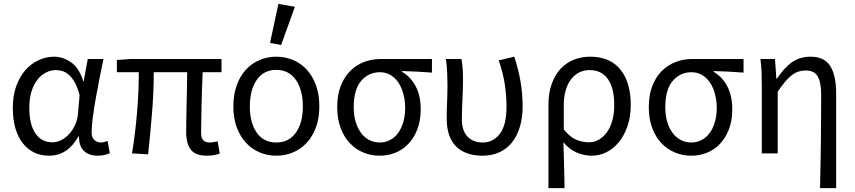

<svg xmlns="http://www.w3.org/2000/svg" viewBox="-20 -790 4403 989"><path d="M233 12Q191 12 157 -4Q123 -20 98 -51.5Q73 -83 59.5 -128.5Q46 -174 46 -234Q46 -297 63.5 -346Q81 -395 110.5 -428.5Q140 -462 178.5 -480Q217 -498 259 -498Q304 -498 346 -469Q388 -440 409 -371H411L432 -486H513Q503 -438 492.5 -385.5Q482 -333 473 -282Q464 -231 458 -185.5Q452 -140 452 -107Q452 -82 466 -69Q480 -56 500 -56Q508 -56 517 -58.5Q526 -61 534 -64L546 -1Q535 4 520 8Q505 12 483 12Q439 12 413 -12Q387 -36 387 -87H384Q328 12 233 12ZM250 -57Q274 -57 297 -69Q320 -81 338 -101.5Q356 -122 368 -149.5Q380 -177 382 -208L390 -299Q380 -339 366 -364Q352 -389 336 -403.5Q320 -418 302.5 -423.5Q285 -429 268 -429Q242 -429 217 -416.5Q192 -404 173 -380Q154 -356 142.5 -319.5Q131 -283 131 -235Q131 -150 162 -103.5Q193 -57 250 -57Z M1045 12Q987 12 963 -19Q939 -50 939 -110Q939 -129 939.5 -164.5Q940 -200 941 -243Q942 -286 943 -332Q944 -378 944 -418H772Q772 -315 763 -206.5Q754 -98 743 5L660 0Q677 -103 686 -211Q695 -319 695 -418H582V-481L652 -486H1121V-418H1024Q1022 -377 1020.5 -329.5Q1019 -282 1018 -237.5Q1017 -193 1016.5 -157.5Q1016 -122 1016 -104Q1016 -78 1027.5 -67Q1039 -56 1062 -56Q1074 -56 1101 -62L1112 1Q1099 6 1082.5 9Q1066 12 1045 12Z M1403 12Q1358 12 1317.5 -5Q1277 -22 1247 -54.5Q1217 -87 1199.5 -134Q1182 -181 1182 -242Q1182 -303 1199.5 -351Q1217 -399 1247 -431.5Q1277 -464 1317.5 -481Q1358 -498 1403 -498Q1449 -498 1489.5 -481Q1530 -464 1560 -431.5Q1590 -399 1607.5 -351Q1625 -303 1625 -242Q1625 -181 1607.5 -134Q1590 -87 1560 -54.5Q1530 -22 1489.5 -5Q1449 12 1403 12ZM1403 -56Q1468 -56 1504 -106.5Q1540 -157 1540 -242Q1540 -327 1504 -378.5Q1468 -430 1403 -430Q1338 -430 1302.5 -378.5Q1267 -327 1267 -242Q1267 -157 1302.5 -106.5Q1338 -56 1403 -56ZM1371 -569 1414 -770 1499 -755 1428 -558Z M1935 12Q1891 12 1851.5 -4.5Q1812 -21 1782 -52.5Q1752 -84 1734.5 -131Q1717 -178 1717 -238Q1717 -302 1735.5 -348.5Q1754 -395 1785 -425.5Q1816 -456 1856 -471Q1896 -486 1939 -486H2205V-416Q2163 -419 2128 -421Q2093 -423 2051 -424V-420Q2096 -394 2121.5 -345Q2147 -296 2147 -227Q2147 -170 2130.5 -126Q2114 -82 2085.5 -51Q2057 -20 2018.5 -4Q1980 12 1935 12ZM1936 -56Q1964 -56 1988.5 -68.5Q2013 -81 2030 -104Q2047 -127 2057 -160Q2067 -193 2067 -234Q2067 -270 2058.5 -303.5Q2050 -337 2033.5 -362.5Q2017 -388 1992.5 -403Q1968 -418 1937 -418Q1879 -418 1840.5 -373.5Q1802 -329 1802 -238Q1802 -196 1812 -162.5Q1822 -129 1840 -105Q1858 -81 1882.5 -68.5Q1907 -56 1936 -56Z M2466 12Q2378 12 2329.5 -35.5Q2281 -83 2281 -180Q2281 -224 2283 -266.5Q2285 -309 2285 -353Q2285 -382 2283.5 -415Q2282 -448 2277 -486H2357Q2362 -460 2363.5 -432.5Q2365 -405 2365 -373Q2365 -352 2364 -327.5Q2363 -303 2362 -276.5Q2361 -250 2360 -224Q2359 -198 2359 -176Q2359 -143 2367.5 -120.5Q2376 -98 2391 -83.5Q2406 -69 2425.5 -62.5Q2445 -56 2467 -56Q2520 -56 2554.5 -100.5Q2589 -145 2589 -240Q2589 -296 2580.5 -354Q2572 -412 2549 -479L2629 -498Q2650 -435 2661 -371.5Q2672 -308 2672 -243Q2672 -181 2657 -133.5Q2642 -86 2615 -53.5Q2588 -21 2550 -4.5Q2512 12 2466 12Z M2805 179V-248Q2805 -311 2822 -358Q2839 -405 2868 -436Q2897 -467 2936 -482.5Q2975 -498 3019 -498Q3122 -498 3175.5 -432Q3229 -366 3229 -250Q3229 -188 3212 -139.5Q3195 -91 3167 -57Q3139 -23 3103 -5.5Q3067 12 3029 12Q2990 12 2953 -3Q2916 -18 2882 -57Q2883 -24 2884 4.5Q2885 33 2885.5 61Q2886 89 2887 118Q2888 147 2888 179ZM3014 -57Q3041 -57 3064.5 -70.5Q3088 -84 3106 -108.5Q3124 -133 3134 -169Q3144 -205 3144 -250Q3144 -290 3136.5 -323Q3129 -356 3113.5 -379.5Q3098 -403 3074 -416Q3050 -429 3016 -429Q2989 -429 2965 -417.5Q2941 -406 2923 -383.5Q2905 -361 2894.5 -327Q2884 -293 2884 -247V-123Q2918 -82 2950 -69.5Q2982 -57 3014 -57Z M3540 12Q3496 12 3456.5 -4.5Q3417 -21 3387 -52.5Q3357 -84 3339.5 -131Q3322 -178 3322 -238Q3322 -302 3340.5 -348.5Q3359 -395 3390 -425.5Q3421 -456 3461 -471Q3501 -486 3544 -486H3810V-416Q3768 -419 3733 -421Q3698 -423 3656 -424V-420Q3701 -394 3726.5 -345Q3752 -296 3752 -227Q3752 -170 3735.5 -126Q3719 -82 3690.5 -51Q3662 -20 3623.5 -4Q3585 12 3540 12ZM3541 -56Q3569 -56 3593.5 -68.5Q3618 -81 3635 -104Q3652 -127 3662 -160Q3672 -193 3672 -234Q3672 -270 3663.5 -303.5Q3655 -337 3638.5 -362.5Q3622 -388 3597.5 -403Q3573 -418 3542 -418Q3484 -418 3445.5 -373.5Q3407 -329 3407 -238Q3407 -196 3417 -162.5Q3427 -129 3445 -105Q3463 -81 3487.5 -68.5Q3512 -56 3541 -56Z M4204 179Q4207 59 4208.5 -66Q4210 -191 4210 -297Q4210 -366 4192 -396.5Q4174 -427 4131 -427Q4111 -427 4093.5 -421.5Q4076 -416 4059 -403Q4042 -390 4024.5 -369.5Q4007 -349 3986 -318V0H3904V-353Q3904 -382 3903 -415Q3902 -448 3897 -486H3972L3979 -385H3982Q4020 -442 4060.5 -470Q4101 -498 4155 -498Q4226 -498 4256.5 -450Q4287 -402 4287 -308V179Z"/></svg>

Font: Source Sans Pro
Style: Regular
Weight: 400
Designer: Paul D. Hunt
Foundry: Adobe Systems Incorporated
Version: Version 2.021;PS 2.000;hotconv 1.0.86;makeotf.lib2.5.63406